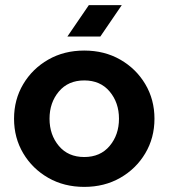

<svg xmlns="http://www.w3.org/2000/svg" viewBox="-20 -720 660 752"><path d="M310 12Q231 12 169 -23.5Q107 -59 71 -119.5Q35 -180 35 -255Q35 -330 71 -390.5Q107 -451 169 -486.5Q231 -522 310 -522Q389 -522 451 -486.5Q513 -451 549 -390.5Q585 -330 585 -255Q585 -180 549 -119.5Q513 -59 451 -23.5Q389 12 310 12ZM310 -105Q373 -105 409.5 -148.5Q446 -192 446 -255Q446 -318 409.5 -361.5Q373 -405 310 -405Q247 -405 210.5 -361.5Q174 -318 174 -255Q174 -192 210.5 -148.5Q247 -105 310 -105ZM244 -577 328 -700H457L373 -577Z"/></svg>

Font: MuseoModerno SemiBold
Style: Regular
Weight: 600
Designer: Pablo Cosgaya, Héctor Gatti, Marcela Romero, and the Authors of The MuseoModerno Project.
Foundry: Omnibus-Type Team
Version: Version 1.001